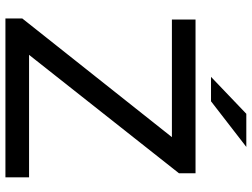

<svg xmlns="http://www.w3.org/2000/svg" viewBox="-130 -797 927 707"><g transform="rotate(90 333.5 -443.5)"><path d="M48 -62V0H633V-87H182L618 -639V-700H52V-613H485ZM399 -887 263 -757H353L521 -887Z"/></g></svg>

Font: ICO Headline
Style: Regular
Weight: 500
Designer: Julieta Ulanovsky
Foundry: Julieta Ulanovsky
Version: Version 7.200